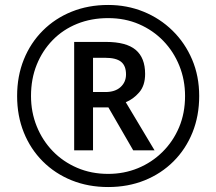

<svg xmlns="http://www.w3.org/2000/svg" viewBox="-20 -744 872 774"><path d="M279 -138V-575H407Q489 -575 527 -543Q565 -511 565 -446Q565 -399 541 -371.5Q517 -344 487 -332L603 -138H517L417 -311H355V-138ZM405 -373Q444 -373 466 -393Q488 -413 488 -444Q488 -479 468 -495Q448 -511 404 -511H355V-373ZM416 10Q336 10 269 -17Q202 -44 152.5 -93.5Q103 -143 76 -210Q49 -277 49 -357Q49 -437 76 -504Q103 -571 152.5 -620.5Q202 -670 269 -697Q336 -724 416 -724Q492 -724 558.5 -697Q625 -670 675.5 -620.5Q726 -571 754.5 -504Q783 -437 783 -357Q783 -277 756 -210Q729 -143 679.5 -93.5Q630 -44 563 -17Q496 10 416 10ZM416 -43Q480 -43 536 -66Q592 -89 635 -131.5Q678 -174 702 -231Q726 -288 726 -357Q726 -422 703 -479Q680 -536 638.5 -579Q597 -622 540.5 -646.5Q484 -671 416 -671Q348 -671 291 -648Q234 -625 192.5 -582.5Q151 -540 128 -483Q105 -426 105 -357Q105 -292 128 -235Q151 -178 192.5 -135Q234 -92 291 -67.5Q348 -43 416 -43Z"/></svg>

Font: Noto Sans Malayalam
Style: Regular
Weight: 400
Designer: Jelle Bosma - Monotype Design Team
Foundry: Monotype Imaging Inc.
Version: Version 2.103